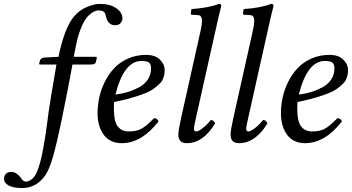

<svg xmlns="http://www.w3.org/2000/svg" viewBox="-99 -718 1789 976"><path d="M188 -390.1H106Q100.1 -390.1 100.1 -392.1Q100.1 -397 104 -409.2Q107.9 -425.3 131.8 -425.8L198.2 -429.2Q229 -577.1 276.9 -633.8Q304.7 -667 342.8 -682.6Q380.9 -698.2 408.2 -698.2Q460 -698.2 491.7 -676.5Q523.4 -654.8 523.4 -623.5Q523.4 -612.8 514.4 -601.3Q505.4 -589.8 485.4 -589.8Q448.2 -589.8 438.5 -639.2Q435.5 -653.8 426.8 -659.4Q418 -665 399.9 -665Q382.8 -665 358.4 -645.5Q334 -626 316.9 -585Q297.9 -542 287.1 -485.8L275.9 -429.2H386.2Q393.1 -429.2 393.1 -423.8L388.2 -401.9Q385.3 -389.6 361.8 -390.1H269L266.1 -373Q249.5 -280.3 218.8 -129.9Q189.5 12.7 170.2 79.3Q150.9 146 129.9 174.8Q85 237.8 14.2 237.8Q-33.2 237.8 -55.9 224.4Q-78.6 210.9 -78.6 191.9Q-78.6 177.2 -69.6 166.5Q-60.5 155.8 -41.5 155.8Q-26.4 155.8 -12.7 166Q1 176.3 8.8 188.5Q19 205.1 33.2 205.1Q44.4 205.1 57.4 196.5Q70.3 188 78.6 174.8Q84 166.5 89.1 154.3Q94.2 142.1 98.4 129.9Q102.5 117.7 107.2 99.4Q111.8 81.1 114.7 67.6Q117.7 54.2 121.6 31.5Q125.5 8.8 127.7 -3.7Q129.9 -16.1 133.5 -41Q137.2 -65.9 138.4 -75.7Q139.6 -85.4 143.1 -110.4Q146.5 -135.3 147 -141.1Q155.8 -205.1 188 -390.1Z M668.9 -370.1Q668.9 -392.1 658 -400.1Q647 -408.2 620.1 -408.2Q530.8 -408.2 487.8 -237.3Q520 -241.2 548.8 -249.8Q577.6 -258.3 606.2 -273.2Q634.8 -288.1 651.9 -313.2Q668.9 -338.4 668.9 -370.1ZM481 -199.2Q480 -191.4 480 -165Q480 -101.1 499.5 -75.4Q519 -49.8 555.9 -49.8Q592.8 -49.8 617.9 -62.5Q643.1 -75.2 684.1 -117.2Q700.2 -117.2 707 -101.1Q621.1 9.8 520 9.8Q460 9.8 428.5 -32.7Q397 -75.2 397 -142.1Q397 -181.2 405.5 -221.7Q414.1 -262.2 433.6 -301.5Q453.1 -340.8 481 -370.8Q508.8 -400.9 550.8 -419.9Q592.8 -439 643.1 -439Q690.9 -439 714.4 -414.6Q737.8 -390.1 737.8 -365.2Q737.8 -352.1 737.3 -345.9Q736.8 -339.8 732.4 -325Q728 -310.1 719 -299.6Q710 -289.1 691.4 -273.9Q672.9 -258.8 646.5 -247.3Q620.1 -235.8 577.6 -223.1Q535.2 -210.4 481 -199.2Z M1001 -583 898.9 -127Q886.7 -73.7 886.7 -64Q886.7 -49.8 898.9 -49.8Q908.7 -49.8 930.2 -65.9Q951.7 -82 972.7 -107.9Q987.8 -107.9 994.6 -90.8Q933.6 10.3 849.6 9.8Q807.6 9.8 807.6 -34.2Q807.6 -56.2 821.8 -119.1L920.9 -563Q927.7 -593.8 927.7 -612.8Q927.7 -640.6 906.7 -641.1L876 -643.1Q871.1 -643.1 870.6 -647.9L874 -671.9Q960.9 -677.7 1013.7 -698.2Q1025.9 -698.2 1025.9 -688Q1015.1 -647.9 1001 -583Z M1266.6 -583 1164.6 -127Q1152.3 -73.7 1152.3 -64Q1152.3 -49.8 1164.6 -49.8Q1174.3 -49.8 1195.8 -65.9Q1217.3 -82 1238.3 -107.9Q1253.4 -107.9 1260.3 -90.8Q1199.2 10.3 1115.2 9.8Q1073.2 9.8 1073.2 -34.2Q1073.2 -56.2 1087.4 -119.1L1186.5 -563Q1193.4 -593.8 1193.4 -612.8Q1193.4 -640.6 1172.4 -641.1L1141.6 -643.1Q1136.7 -643.1 1136.2 -647.9L1139.6 -671.9Q1226.6 -677.7 1279.3 -698.2Q1291.5 -698.2 1291.5 -688Q1280.8 -647.9 1266.6 -583Z M1601.1 -370.1Q1601.1 -392.1 1590.1 -400.1Q1579.1 -408.2 1552.2 -408.2Q1462.9 -408.2 1419.9 -237.3Q1452.1 -241.2 1481 -249.8Q1509.8 -258.3 1538.3 -273.2Q1566.9 -288.1 1584 -313.2Q1601.1 -338.4 1601.1 -370.1ZM1413.1 -199.2Q1412.1 -191.4 1412.1 -165Q1412.1 -101.1 1431.6 -75.4Q1451.2 -49.8 1488 -49.8Q1524.9 -49.8 1550 -62.5Q1575.2 -75.2 1616.2 -117.2Q1632.3 -117.2 1639.2 -101.1Q1553.2 9.8 1452.1 9.8Q1392.1 9.8 1360.6 -32.7Q1329.1 -75.2 1329.1 -142.1Q1329.1 -181.2 1337.6 -221.7Q1346.2 -262.2 1365.7 -301.5Q1385.3 -340.8 1413.1 -370.8Q1440.9 -400.9 1482.9 -419.9Q1524.9 -439 1575.2 -439Q1623 -439 1646.5 -414.6Q1669.9 -390.1 1669.9 -365.2Q1669.9 -352.1 1669.4 -345.9Q1668.9 -339.8 1664.6 -325Q1660.2 -310.1 1651.1 -299.6Q1642.1 -289.1 1623.5 -273.9Q1605 -258.8 1578.6 -247.3Q1552.2 -235.8 1509.8 -223.1Q1467.3 -210.4 1413.1 -199.2Z"/></svg>

Font: Linux Libertine
Style: Italic
Weight: 400
Italic angle: -12°
Designer: Philipp H. Poll
Foundry: Philipp H. Poll
Version: Version 5.1.6 ; ttfautohint (v0.9)